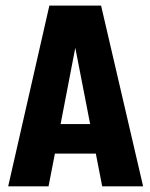

<svg xmlns="http://www.w3.org/2000/svg" viewBox="-20 -656 528 676"><path d="M483.9 0H339.8L317.4 -115.2H173.3L150.9 0H8.8L153.8 -636.2H335.9ZM193.4 -219.2H297.4L245.1 -487.8Z"/></svg>

Font: Akaash Gobhi
Style: Regular
Weight: 400
Designer: Kulbir Singh Thind, MD
Foundry: Punjab Online
Version: Version 1.200